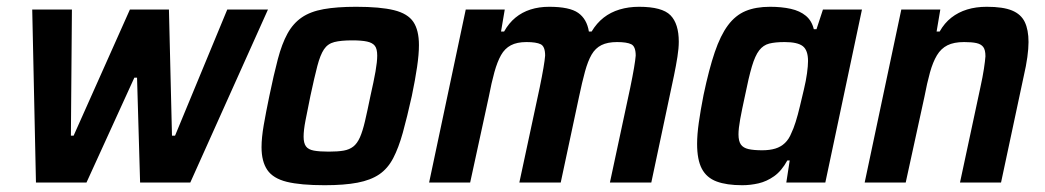

<svg xmlns="http://www.w3.org/2000/svg" viewBox="-20 -538 3081 566"><path d="M86 0 75 -510H192L189 -138H197L363 -510H478L487 -138H496L650 -510H770L541 0H393L384 -309H376L235 0Z M937 8Q866 8 825.5 -2Q785 -12 768 -37Q751 -62 751 -104Q751 -132 757.5 -169.5Q764 -207 774 -255Q787 -318 799 -363.5Q811 -409 827.5 -439Q844 -469 869.5 -486.5Q895 -504 934 -511Q973 -518 1030 -518Q1101 -518 1141.5 -508Q1182 -498 1198.5 -473.5Q1215 -449 1215 -405Q1215 -378 1209.5 -340.5Q1204 -303 1194 -255Q1180 -192 1167.5 -147Q1155 -102 1139 -71.5Q1123 -41 1098 -24Q1073 -7 1034 0.5Q995 8 937 8ZM949 -91Q976 -91 993 -94Q1010 -97 1021.5 -106Q1033 -115 1041 -133Q1049 -151 1056 -181Q1063 -211 1072 -255Q1082 -299 1087 -327.5Q1092 -356 1092 -374Q1092 -394 1085 -403Q1078 -412 1062 -415.5Q1046 -419 1018 -419Q985 -419 965.5 -414Q946 -409 935 -392.5Q924 -376 915.5 -343.5Q907 -311 895 -255Q886 -211 880.5 -182.5Q875 -154 875 -135Q875 -116 882 -106.5Q889 -97 905.5 -94Q922 -91 949 -91Z M1245 0 1353 -510H1468L1457 -445H1466Q1480 -470 1499.5 -486Q1519 -502 1544 -510Q1569 -518 1599 -518Q1659 -518 1684.5 -500Q1710 -482 1716 -445H1724Q1739 -470 1759.5 -486Q1780 -502 1806.5 -510Q1833 -518 1864 -518Q1932 -518 1956.5 -493Q1981 -468 1981 -415Q1981 -396 1977 -370.5Q1973 -345 1967 -316L1900 0H1778L1838 -280Q1845 -314 1849 -337.5Q1853 -361 1854 -374Q1854 -401 1841 -407.5Q1828 -414 1799 -414Q1771 -414 1753 -405Q1735 -396 1724 -377Q1713 -358 1704.5 -327Q1696 -296 1687 -253L1633 0H1511L1571 -280Q1578 -314 1582 -337.5Q1586 -361 1587 -374Q1587 -401 1574 -407.5Q1561 -414 1532 -414Q1504 -414 1486 -404.5Q1468 -395 1457 -375.5Q1446 -356 1437.5 -325.5Q1429 -295 1421 -253L1366 0Z M2168 8Q2122 8 2092.5 -3Q2063 -14 2049 -40.5Q2035 -67 2035 -114Q2035 -141 2040 -176.5Q2045 -212 2054 -258Q2070 -334 2087 -384Q2104 -434 2126 -463.5Q2148 -493 2178 -505.5Q2208 -518 2250 -518Q2284 -518 2311 -512Q2338 -506 2355.5 -491.5Q2373 -477 2379 -452H2387L2406 -510H2521L2413 0H2298L2308 -65H2301Q2284 -34 2262 -18.5Q2240 -3 2216 2.5Q2192 8 2168 8ZM2227 -95Q2249 -95 2265.5 -100Q2282 -105 2294 -116.5Q2306 -128 2313 -146Q2319 -158 2325.5 -178.5Q2332 -199 2338 -224.5Q2344 -250 2350 -275Q2356 -300 2359 -322Q2362 -344 2362 -358Q2362 -390 2346.5 -402Q2331 -414 2293 -414Q2265 -414 2247.5 -409.5Q2230 -405 2218 -389.5Q2206 -374 2196.5 -342Q2187 -310 2176 -255Q2167 -214 2162 -186.5Q2157 -159 2157 -142Q2157 -122 2164 -112Q2171 -102 2186.5 -98.5Q2202 -95 2227 -95Z M2529 0 2637 -510H2752L2741 -445H2750Q2764 -470 2784.5 -486Q2805 -502 2831 -510Q2857 -518 2889 -518Q2937 -518 2963.5 -507Q2990 -496 3001 -473Q3012 -450 3012 -414Q3012 -395 3008.5 -369.5Q3005 -344 2998 -314L2931 0H2810L2870 -280Q2877 -312 2880.5 -335Q2884 -358 2885 -372Q2885 -391 2878.5 -399.5Q2872 -408 2858.5 -411Q2845 -414 2822 -414Q2792 -414 2773 -404.5Q2754 -395 2742 -375Q2730 -355 2721.5 -324.5Q2713 -294 2705 -252L2650 0Z"/></svg>

Font: Saira SemiCondensed SemiBold
Style: Italic
Weight: 600
Width: 4
Italic angle: -12°
Designer: Hector Gatti with collaboration of the Omnibus-Type team
Foundry: Omnibus-Type
Version: Version 1.101